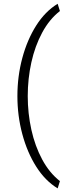

<svg xmlns="http://www.w3.org/2000/svg" viewBox="-20 -806 367 1034"><path d="M129.4 -288.6Q129.4 -195.8 148.9 -107.4Q168.5 -19 207.3 53Q246.1 125 302.7 169.4L290.5 208.5Q223.6 168 175 91.3Q126.5 14.6 100.1 -84Q73.7 -182.6 73.7 -288.6Q73.7 -395 100.1 -493.4Q126.5 -591.8 175 -668.5Q223.6 -745.1 290.5 -785.6L302.7 -746.6Q246.1 -702.6 207.3 -630.6Q168.5 -558.6 148.9 -470.2Q129.4 -381.8 129.4 -288.6Z"/></svg>

Font: Vazirmatn RD FD ExtraLight
Style: Regular
Weight: 200
Designer: Saber Rastikerdar
Foundry: Saber Rastikerdar
Version: Version 33.003